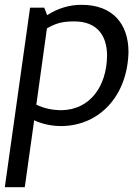

<svg xmlns="http://www.w3.org/2000/svg" viewBox="-23 -514 575 798"><path d="M233 -56C194 -56 159 -64 128 -79L172 -396C209 -417 234 -425 286 -425C379 -425 422 -368 422 -282C420 -153 350 -58 233 -56ZM511 -298C511 -413 447 -494 316 -494C266 -494 218 -480 173 -451L161 -482H102L-3 264H80L119 -14C154 2 192 10 233 10C392 8 507 -117 511 -298Z"/></svg>

Font: Cantarell
Style: Oblique
Weight: 400
Italic angle: -8°
Designer: Dave Crossland
Version: Version 0.024